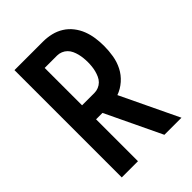

<svg xmlns="http://www.w3.org/2000/svg" viewBox="-215 -832 930 930"><g transform="rotate(-45 250.0 -367.5)"><path d="M59 0V-735H255Q283 -735 310.5 -728.5Q338 -722 362 -707Q386 -692 403.5 -669.5Q421 -647 431 -621Q441 -595 445 -567Q449 -539 449 -511Q449 -478 443.5 -445Q438 -412 423 -382.5Q408 -353 382.5 -330.5Q357 -308 326 -297L468 0H351L214 -287H170V0ZM170 -383H255Q269 -383 282.5 -388.5Q296 -394 306 -404Q316 -414 322 -427.5Q328 -441 331.5 -454.5Q335 -468 336.5 -482.5Q338 -497 338 -511Q338 -525 336.5 -539.5Q335 -554 331.5 -568Q328 -582 322 -595Q316 -608 306 -618Q296 -628 282.5 -633.5Q269 -639 255 -639H170Z"/></g></svg>

Font: Iosevka SS04
Style: Bold
Weight: 700
Monospace: yes
Designer: Belleve Invis
Foundry: Belleve Invis
Version: Version 19.0.0; ttfautohint (v1.8.4)